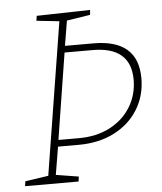

<svg xmlns="http://www.w3.org/2000/svg" viewBox="-51 -738 662 783"><g transform="rotate(-5 280.0 -346.5)"><path d="M349 -556Q531 -556 531 -397Q531 -326 496 -269.5Q461 -213 398 -181Q335 -149 253 -149H168L149 -35L242 -20L239 0H20L23 -20L118 -34L218 -658L125 -668L128 -688L347 -693L345 -673L249 -658L232 -556ZM256 -176Q328 -176 383 -204.5Q438 -233 468.5 -283Q499 -333 499 -394Q499 -529 343 -529H228L172 -176Z"/></g></svg>

Font: Bitter Pro ExtraLight
Style: Italic
Weight: 275
Italic angle: -9°
Designer: Sol Matas, and Bitter project Authors
Foundry: Sol Matas
Version: Version 1.010